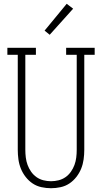

<svg xmlns="http://www.w3.org/2000/svg" viewBox="-20 -988 540 1016"><path d="M250 8Q225 8 199.5 2.5Q174 -3 153 -17Q132 -31 116 -51.5Q100 -72 90.5 -95.5Q81 -119 77.5 -144.5Q74 -170 74 -195V-698H19V-735H170V-698H114V-195Q114 -175 116.5 -154.5Q119 -134 126 -115Q133 -96 145 -79Q157 -62 173.5 -50.5Q190 -39 210 -34Q230 -29 250 -29Q270 -29 290 -34Q310 -39 326.5 -50.5Q343 -62 355 -79Q367 -96 374 -115Q381 -134 383.5 -154.5Q386 -175 386 -195V-698H330V-735H481V-698H426V-195Q426 -170 422.5 -144.5Q419 -119 409.5 -95.5Q400 -72 384 -51.5Q368 -31 347 -17Q326 -3 300.5 2.5Q275 8 250 8ZM243 -804 216 -826 333 -968 367 -942Z"/></svg>

Font: Iosevka Slab Extralight
Style: Regular
Weight: 200
Monospace: yes
Designer: Belleve Invis
Foundry: Belleve Invis
Version: Version 11.1.1; ttfautohint (v1.8.3)